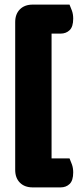

<svg xmlns="http://www.w3.org/2000/svg" viewBox="-20 -683 343 834"><path d="M46 -587Q46 -622 66.5 -642.5Q87 -663 122 -663H282Q287 -652 292.5 -636.5Q298 -621 298 -602Q298 -567 282.5 -552Q267 -537 243 -537H204V5H282Q287 16 292.5 31.5Q298 47 298 66Q298 101 282.5 116Q267 131 243 131H122Q87 131 66.5 110.5Q46 90 46 55Z"/></svg>

Font: Baloo Paaji
Style: Regular
Weight: 400
Designer: Shuchita Grover and Ek Type
Foundry: Ek Type
Version: Version 1.007;PS 1.000;hotconv 1.0.88;makeotf.lib2.5.647800